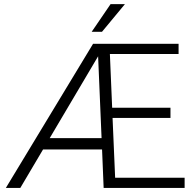

<svg xmlns="http://www.w3.org/2000/svg" viewBox="-20 -927 951 947"><path d="M890.6 -50.3V0H491.2L483.4 -189.9H192.4L80.1 0H8.8L439 -710.9H860.8V-660.6H522L533.2 -395.5H820.8V-345.2H535.2L547.9 -50.3ZM225.1 -245.6H481L463.9 -649.4ZM432.1 -770 525.4 -906.7H596.2L482.9 -770Z"/></svg>

Font: Vazirmatn UI FD ExtraLight
Style: Regular
Weight: 200
Designer: Saber Rastikerdar
Foundry: Saber Rastikerdar
Version: Version 33.003